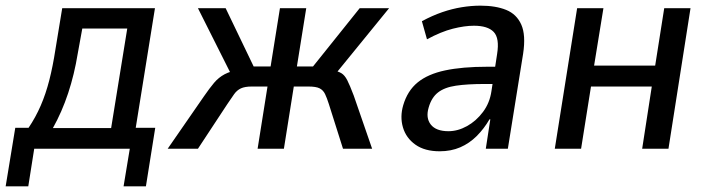

<svg xmlns="http://www.w3.org/2000/svg" viewBox="-38 -526 2506 679"><path d="M-18 133 16 -74H63Q88 -111 106 -152.5Q124 -194 136.5 -243Q149 -292 158 -351L182 -497H510L442 -74H511L478 133H399L421 0H83L62 133ZM149 -73H355L412 -425H253L237 -337Q225 -263 203 -196.5Q181 -130 149 -73Z M555 0 683 -185Q703 -214 719 -233Q735 -252 756.5 -263.5Q778 -275 813 -280L784 -254L662 -497H760L859 -291H919L952 -497H1045L1012 -291H1069L1234 -497H1338L1140 -254L1133 -280Q1158 -274 1169.5 -267Q1181 -260 1190 -242.5Q1199 -225 1213 -188L1278 0H1175L1125 -158Q1118 -180 1111.5 -193.5Q1105 -207 1092.5 -213.5Q1080 -220 1053 -220H1001L966 0H873L908 -220H852Q828 -220 814 -213.5Q800 -207 790 -193Q780 -179 766 -158L662 0Z M1517 9Q1464 9 1431 -14.5Q1398 -38 1387 -75.5Q1376 -113 1388 -154Q1403 -205 1439 -234.5Q1475 -264 1536 -277Q1597 -290 1686 -290H1729L1720 -229H1676Q1615 -229 1574.5 -223Q1534 -217 1511 -199Q1488 -181 1478 -146Q1467 -109 1485.5 -85.5Q1504 -62 1548 -62Q1581 -62 1613.5 -80Q1646 -98 1670 -130Q1694 -162 1700 -204L1720 -335Q1729 -391 1708 -413Q1687 -435 1638 -435Q1605 -435 1563.5 -424.5Q1522 -414 1472 -387L1454 -451Q1491 -471 1526 -483Q1561 -495 1595 -500.5Q1629 -506 1661 -506Q1715 -506 1752 -491Q1789 -476 1805.5 -439Q1822 -402 1812 -336L1758 0H1680L1696 -104H1693Q1674 -71 1648 -45Q1622 -19 1589.5 -5Q1557 9 1517 9Z M1924 0 2003 -497H2096L2063 -294H2279L2311 -497H2404L2326 0H2233L2267 -220H2052L2017 0Z"/></svg>

Font: Nunito Sans 7pt Condensed Medium
Style: Italic
Weight: 500
Width: 3
Italic angle: -9°
Designer: Vernon Adams
Foundry: Vernon Adams
Version: Version 3.101;gftools[0.9.27]